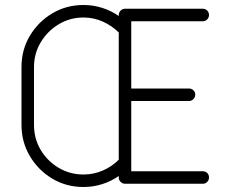

<svg xmlns="http://www.w3.org/2000/svg" viewBox="-20 -735 913 768"><path d="M314 13Q245 13 189 -20.5Q133 -54 99.5 -110.5Q66 -167 66 -235V-467Q66 -536 99.5 -592Q133 -648 189 -681.5Q245 -715 314 -715Q353 -715 389 -703.5Q425 -692 455 -671V-675Q455 -685 462.5 -692.5Q470 -700 480 -700H791Q802 -700 809 -692.5Q816 -685 816 -675Q816 -665 809 -657.5Q802 -650 791 -650H505V-381H736Q746 -381 753.5 -374Q761 -367 761 -356Q761 -346 753.5 -338.5Q746 -331 736 -331H505V-50H791Q802 -50 809 -43Q816 -36 816 -25Q816 -15 809 -7.5Q802 0 791 0H480Q470 0 462.5 -7.5Q455 -15 455 -25V-31Q425 -10 389 1.5Q353 13 314 13ZM455 -96V-605Q428 -632 391.5 -648.5Q355 -665 314 -665Q260 -665 215 -638Q170 -611 143 -566Q116 -521 116 -467V-235Q116 -180 143 -135Q170 -90 215 -63.5Q260 -37 314 -37Q355 -37 391.5 -53Q428 -69 455 -96Z"/></svg>

Font: Zen Kurenaido
Style: Regular
Weight: 400
Designer: Yoshimichi Ohira
Foundry: Positype
Version: Version 1.001